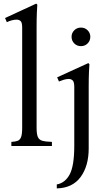

<svg xmlns="http://www.w3.org/2000/svg" viewBox="-20 -810 608 1065"><path d="M183 -101Q183 -66 190 -50Q197 -34 215.5 -29Q234 -24 268 -23V0H43V-23Q65 -24 78 -29Q91 -34 97 -50Q103 -66 103 -101V-657Q103 -685 94.5 -693Q86 -701 72 -701Q59 -701 44.5 -697Q30 -693 18 -687L8 -710L181 -790L187 -784Q186 -776 184.5 -741Q183 -706 183 -658ZM470 -460 476 -454Q475 -446 473.5 -411Q472 -376 472 -328V13Q472 111 427 172Q382 233 295 235V213Q341 205 366.5 157.5Q392 110 392 -2V-327Q392 -355 383.5 -363.5Q375 -372 361 -372Q348 -372 333.5 -367.5Q319 -363 307 -358L297 -381ZM429 -554Q407 -554 392 -569Q377 -584 377 -606Q377 -627 392 -642Q407 -657 429 -657Q451 -657 466 -642Q481 -627 481 -606Q481 -584 466 -569Q451 -554 429 -554Z"/></svg>

Font: Bona Nova SC
Style: Regular
Weight: 400
Designer: Mateusz Machalski
Foundry: Capitalics
Version: Version 4.001; ttfautohint (v1.8.4.7-5d5b)